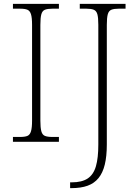

<svg xmlns="http://www.w3.org/2000/svg" viewBox="-20 -734 714 994"><path d="M47 0V-25H84Q109 -25 122 -30.5Q135 -36 140.5 -54.5Q146 -73 146 -109V-605Q146 -642 140.5 -660Q135 -678 122 -683.5Q109 -689 84 -689H47V-714H285V-689H251Q226 -689 212.5 -683.5Q199 -678 194 -660Q189 -642 189 -605V-109Q189 -73 194 -54.5Q199 -36 212.5 -30.5Q226 -25 251 -25H285V0ZM343 240V210H351Q404 210 434 190Q464 170 476.5 127Q489 84 489 15V-606Q489 -643 484 -660.5Q479 -678 465.5 -683.5Q452 -689 428 -689H393V-714H630V-689H594Q570 -689 556.5 -683.5Q543 -678 538 -660Q533 -642 533 -605V14Q533 75 522.5 118Q512 161 490 188Q468 215 433.5 227.5Q399 240 349 240Z"/></svg>

Font: Noto Serif Kannada ExtraLight
Style: Regular
Weight: 250
Version: Version 2.003